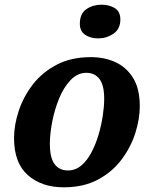

<svg xmlns="http://www.w3.org/2000/svg" viewBox="-20 -790 658 820"><path d="M252 10Q158 10 99 -42Q40 -94 40 -200Q40 -256 60 -316.5Q80 -377 120 -429Q160 -481 222 -513.5Q284 -546 368 -546Q426 -546 473 -524.5Q520 -503 548.5 -457Q577 -411 577 -336Q577 -282 558 -222Q539 -162 499.5 -109Q460 -56 398.5 -23Q337 10 252 10ZM270 -62Q302 -62 327 -83Q352 -104 370.5 -139Q389 -174 401 -215Q413 -256 419 -296Q425 -336 425 -368Q425 -427 404.5 -453Q384 -479 349 -479Q311 -479 281.5 -448Q252 -417 232.5 -369.5Q213 -322 203 -270Q193 -218 193 -176Q193 -115 213.5 -88.5Q234 -62 270 -62ZM399 -626Q366 -626 343.5 -641.5Q321 -657 321 -688Q321 -732 349 -751Q377 -770 414 -770Q446 -770 470 -755.5Q494 -741 494 -707Q494 -666 464.5 -646Q435 -626 399 -626Z"/></svg>

Font: Noto Serif
Style: Bold Italic
Weight: 700
Italic angle: -12°
Designer: Monotype Design Team
Foundry: Monotype Imaging Inc.
Version: Version 2.013